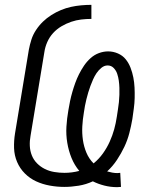

<svg xmlns="http://www.w3.org/2000/svg" viewBox="-20 -763 640 792"><path d="M463 9Q436 9 410.5 2.5Q385 -4 363 -15Q335 -2 304.5 3Q274 8 245 8Q215 8 185 2.5Q155 -3 129 -15Q103 -27 82.5 -47.5Q62 -68 50.5 -95Q39 -122 38 -152Q37 -182 42 -213L99 -558Q103 -579 109.5 -599.5Q116 -620 128.5 -639Q141 -658 157 -673.5Q173 -689 192 -701Q211 -713 231.5 -721.5Q252 -730 272.5 -734.5Q293 -739 314.5 -741Q336 -743 357 -743V-685Q336 -685 315 -682.5Q294 -680 273.5 -673Q253 -666 233.5 -654.5Q214 -643 199 -626.5Q184 -610 175 -589.5Q166 -569 163 -548L106 -203Q102 -182 103 -161Q104 -140 111.5 -121.5Q119 -103 133 -89Q147 -75 165 -66Q183 -57 204 -53.5Q225 -50 246 -50Q261 -50 276.5 -52Q292 -54 307 -58Q287 -82 275 -111.5Q263 -141 257.5 -174Q252 -207 254 -240.5Q256 -274 262 -308Q265 -327 269 -346Q273 -365 278.5 -384Q284 -403 290.5 -421Q297 -439 306 -457Q315 -475 326.5 -492Q338 -509 353.5 -523Q369 -537 388 -544Q407 -551 426 -551Q447 -551 466.5 -542.5Q486 -534 498.5 -518.5Q511 -503 518.5 -483.5Q526 -464 530 -443.5Q534 -423 535 -401.5Q536 -380 535.5 -358.5Q535 -337 532 -315.5Q529 -294 526 -272Q521 -243 513.5 -214Q506 -185 493 -157.5Q480 -130 462.5 -103.5Q445 -77 422 -56Q432 -53 443 -51Q454 -49 465 -49Q467 -49 470 -49.5Q473 -50 476 -50L479 8Q475 8 471 8.5Q467 9 463 9ZM366 -89Q388 -107 404.5 -130Q421 -153 432.5 -178.5Q444 -204 451 -229.5Q458 -255 462 -282Q464 -297 466.5 -311.5Q469 -326 470.5 -341.5Q472 -357 472.5 -371.5Q473 -386 472.5 -401Q472 -416 470 -430.5Q468 -445 463.5 -458.5Q459 -472 449 -482.5Q439 -493 424 -493Q410 -493 398 -483Q386 -473 378 -461Q370 -449 364 -435.5Q358 -422 353 -408.5Q348 -395 344 -381.5Q340 -368 336.5 -354Q333 -340 330.5 -326.5Q328 -313 326 -299Q321 -270 319.5 -241.5Q318 -213 322 -185.5Q326 -158 336.5 -133Q347 -108 366 -89Z"/></svg>

Font: Iosevka Curly LtExObl
Style: Regular
Weight: 300
Width: 7
Italic angle: -9°
Monospace: yes
Designer: Belleve Invis
Foundry: Belleve Invis
Version: Version 11.1.0; ttfautohint (v1.8.3)